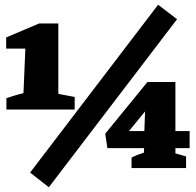

<svg xmlns="http://www.w3.org/2000/svg" viewBox="-20 -709 827 810"><path d="M7 -247V-295Q23 -300 42 -306Q61 -312 79 -316L87 -504H6V-551L145 -610H226V-313L295 -300V-247ZM186 81 107 19 647 -689 727 -628ZM535 0V-44Q548 -51 559.5 -55.5Q571 -60 587 -65L588 -84H433L424 -145L602 -363H720V-156H780V-84H720V-62L765 -49V0ZM524 -156H589L592 -239Z"/></svg>

Font: Piazzolla Black
Style: Regular
Weight: 900
Designer: Juan Pablo del Peral
Foundry: Huerta Tipografica
Version: Version 1.330